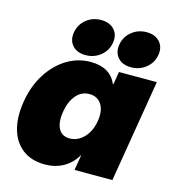

<svg xmlns="http://www.w3.org/2000/svg" viewBox="-111 -829 844 933"><g transform="rotate(15 311.0 -362.5)"><path d="M199.7 11.7Q132.3 11.7 87.6 -21.7Q43 -55.2 25.6 -116Q8.3 -176.8 22 -258.8Q35.2 -337.9 73.5 -398.4Q111.8 -459 167.2 -493.2Q222.7 -527.3 287.1 -527.3Q385.3 -527.3 418.5 -451.2H420.9L431.6 -515.6H622.1L536.6 0H346.2L358.9 -76.2H356.9Q332.5 -33.7 291.7 -11Q251 11.7 199.7 11.7ZM283.2 -141.6Q323.2 -141.6 354.2 -173.6Q385.3 -205.6 394 -258.8Q402.8 -312 382.3 -343.5Q361.8 -375 321.8 -375Q281.7 -375 254.9 -343.5Q228 -312 219.2 -258.8Q210.4 -205.6 226.8 -173.6Q243.2 -141.6 283.2 -141.6ZM481.4 -552.7Q438.5 -552.7 415.3 -578.6Q392.1 -604.5 398.9 -645Q405.8 -685.5 437.5 -711.4Q469.2 -737.3 512.2 -737.3Q555.2 -737.3 578.6 -711.4Q602.1 -685.5 595.2 -645Q588.4 -604.5 556.4 -578.6Q524.4 -552.7 481.4 -552.7ZM252.4 -552.7Q209.5 -552.7 186.5 -578.6Q163.6 -604.5 170.4 -645Q177.2 -685.5 208.7 -711.4Q240.2 -737.3 283.2 -737.3Q326.7 -737.3 350.1 -711.4Q373.5 -685.5 366.7 -645Q359.9 -604.5 327.9 -578.6Q295.9 -552.7 252.4 -552.7Z"/></g></svg>

Font: Inter Display Black
Style: Italic
Weight: 900
Italic angle: -9.39999°
Designer: Rasmus Andersson
Foundry: rsms
Version: Version 4.000;git-a52131595